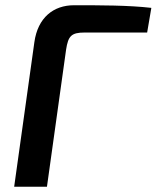

<svg xmlns="http://www.w3.org/2000/svg" viewBox="-20 -712 597 732"><path d="M262 -692C184 -692 124 -645 111 -551L34 0H159L232 -523C240 -575 252 -588 303 -588H541L557 -682C470 -692 363 -692 262 -692Z"/></svg>

Font: Exo 2 Semi Bold
Style: Italic
Weight: 600
Italic angle: -8°
Designer: Natanael Gama
Version: Version 1.001;PS 001.001;hotconv 1.0.88;makeotf.lib2.5.64775